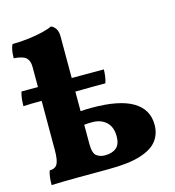

<svg xmlns="http://www.w3.org/2000/svg" viewBox="-107 -808 821 901"><g transform="rotate(-15 303.0 -357.0)"><path d="M33 3Q33 -19 35 -35Q37 -51 42 -66Q69 -66 79.5 -84.5Q90 -103 90 -153V-391Q62 -391 39.5 -390.5Q17 -390 1 -389Q1 -406 3 -424.5Q5 -443 10 -458H90V-556Q90 -586 74.5 -600.5Q59 -615 15 -618Q15 -635 17.5 -652.5Q20 -670 27 -684Q68 -684 107 -689Q146 -694 176.5 -701.5Q207 -709 222 -717Q237 -711 245.5 -697Q254 -683 254 -659V-458H410Q410 -446 408 -428Q406 -410 400 -393Q379 -393 340 -393Q301 -393 254 -392V-297Q278 -299 309 -299Q442 -299 507.5 -260Q573 -221 573 -146Q573 -101 548 -68.5Q523 -36 465.5 -18Q408 0 311 0Q223 0 152 0.5Q81 1 33 3ZM254 -138Q254 -92 271 -79.5Q288 -67 312 -67Q347 -67 367 -84Q387 -101 387 -139Q387 -185 361 -209Q335 -233 292 -233Q285 -233 275 -232.5Q265 -232 254 -231Z"/></g></svg>

Font: Vollkorn ExtraBold
Style: Regular
Weight: 800
Designer: Friedrich Althausen
Foundry: Friedrich Althausen
Version: Version 5.000; ttfautohint (v1.8.3)